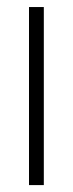

<svg xmlns="http://www.w3.org/2000/svg" viewBox="-20 -536 211 556"><path d="M64 0H106.9V-515.6H64Z"/></svg>

Font: Raveo Display Display ExLight
Style: Regular
Weight: 200
Designer: Jakub Foglar, Rasmus Andersson (Inter)
Foundry: Jakubfoglar.com
Version: Version 1.100;Glyphs 3.2.3 (3260)